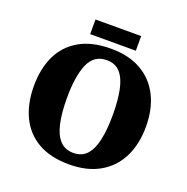

<svg xmlns="http://www.w3.org/2000/svg" viewBox="-149 -997 1118 1146"><g transform="rotate(20 410.0 -423.5)"><path d="M411 10Q291 10 212 -36Q133 -82 93.5 -165Q54 -248 54 -359Q54 -470 93.5 -552Q133 -634 212.5 -679.5Q292 -725 412 -725Q526 -725 605 -679.5Q684 -634 725 -551.5Q766 -469 766 -358Q766 -247 725 -164.5Q684 -82 604.5 -36Q525 10 411 10ZM411 -63Q465 -63 496.5 -98Q528 -133 542 -199Q556 -265 556 -358Q556 -451 542 -517Q528 -583 496.5 -617.5Q465 -652 412 -652Q331 -652 297.5 -575Q264 -498 264 -358Q264 -265 278.5 -199Q293 -133 325.5 -98Q358 -63 411 -63ZM264 -764V-857H554V-764Z"/></g></svg>

Font: Noto Serif Armenian Black
Style: Regular
Weight: 900
Version: Version 2.007